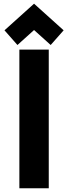

<svg xmlns="http://www.w3.org/2000/svg" viewBox="-20 -1001 362 1021"><path d="M161.1 -981.4 318.4 -839.8 249.5 -761.7 161.1 -841.3 72.8 -761.7 3.9 -839.8ZM83 0V-737.3H239.3V0Z"/></svg>

Font: Newest Shape
Style: Bold
Weight: 700
Designer: Wojciech Kalinowski "wmk69" (wmk69@o2.pl)
Foundry: Wojciech Kalinowski "wmk69" (wmk69@o2.pl)
Version: Version 1.0.0; 2022-02-24